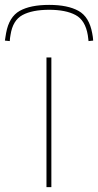

<svg xmlns="http://www.w3.org/2000/svg" viewBox="-90 -765 401 785"><path d="M100 0V-530H120V0ZM111 -745Q187 -745 231 -720.5Q275 -696 287 -629Q290 -615 291 -599L272 -597Q271 -603 270.5 -609.5Q270 -616 269 -621Q259 -682 219 -703.5Q179 -725 111 -725Q42 -725 2 -703.5Q-38 -682 -47 -622Q-48 -616 -49 -609.5Q-50 -603 -50 -597L-70 -599Q-69 -607 -67.5 -615Q-66 -623 -65 -630Q-53 -696 -9.5 -720.5Q34 -745 111 -745Z"/></svg>

Font: Georama Extended Thin
Style: Regular
Weight: 100
Width: 7
Designer: Jean-Baptiste Levee
Foundry: Production Type
Version: Version 1.000